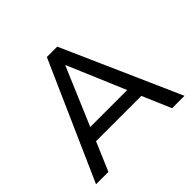

<svg xmlns="http://www.w3.org/2000/svg" viewBox="-168 -895 1085 1085"><g transform="rotate(-45 375.0 -352.5)"><path d="M22 0 334 -705H417L729 0H630L544 -200L589 -172H161L206 -200L121 0ZM374 -597 219 -231 194 -252H556L532 -231L377 -597Z"/></g></svg>

Font: Nunito Sans 12pt ExtraLight 10pt Medium
Style: Regular
Weight: 500
Version: Version 3.101;gftools[0.9.27]